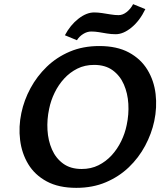

<svg xmlns="http://www.w3.org/2000/svg" viewBox="-20 -893 797 926"><path d="M348 13Q263 13 205.5 -18Q148 -49 116.5 -101Q85 -153 77 -217.5Q69 -282 83 -348Q96 -410 127 -467.5Q158 -525 205.5 -571Q253 -617 316.5 -644Q380 -671 459 -671Q544 -671 601.5 -640Q659 -609 691 -556.5Q723 -504 730.5 -439.5Q738 -375 724 -309Q711 -248 680 -190Q649 -132 601.5 -86.5Q554 -41 490.5 -14Q427 13 348 13ZM374 -78Q419 -78 455 -96Q491 -114 518.5 -144Q546 -174 564.5 -212Q583 -250 591 -290Q602 -341 599 -392Q596 -443 577.5 -485.5Q559 -528 523.5 -554Q488 -580 434 -580Q389 -580 353 -562Q317 -544 289.5 -514Q262 -484 243.5 -446Q225 -408 217 -368Q206 -317 209 -266Q212 -215 230.5 -172.5Q249 -130 284.5 -104Q320 -78 374 -78ZM351 -699 293 -723Q319 -772 358 -802.5Q397 -833 434 -833Q452 -833 472 -830Q492 -827 513 -823.5Q534 -820 552 -820Q572 -820 591 -835Q610 -850 622 -873L681 -849Q654 -793 614.5 -760.5Q575 -728 538 -728Q516 -728 495.5 -731.5Q475 -735 456.5 -738Q438 -741 420 -741Q400 -741 381 -729Q362 -717 351 -699Z"/></svg>

Font: Ysabeau Office
Style: Bold Italic
Weight: 700
Italic angle: -12°
Designer: Christian Thalmann (Catharsis Fonts)
Version: Version 2.001;gftools[0.9.30]; featfreeze: tnum,lnum,ss02